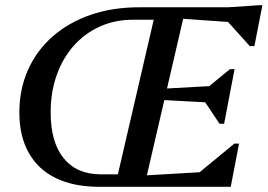

<svg xmlns="http://www.w3.org/2000/svg" viewBox="-20 -718 1029 738"><path d="M360.7 0Q263.2 0 194.7 -33.4Q126.2 -66.7 90.3 -130.9Q54.4 -195.1 54.4 -285.5Q54.4 -375.3 87.8 -449.7Q121.2 -524.1 182.3 -577.8Q243.4 -631.5 327.9 -660.8Q412.5 -690 513.9 -690H619.8V-642.1H490.3Q421.6 -642.1 363.7 -615.9Q305.9 -589.8 263.4 -542.1Q221 -494.4 197.9 -429.1Q174.7 -363.8 174.7 -286.5Q174.7 -171.2 224.9 -109.5Q275.2 -47.9 368.1 -47.9H471.7V0ZM527 0 537 -43.7 837 -61.2 822.9 0ZM719 0 729 -41 880.9 -166H898.8L866.9 0ZM422 0 582 -690H694.3L534.3 0ZM810.7 -322.6 596.7 -334 605.7 -377 826.4 -389.3ZM823.7 -242.5 760.7 -337 769.7 -375 863.8 -452.2H881.6L841.5 -242.5ZM957.8 -626.5 669.5 -646.8 679.5 -690H972.9ZM940.1 -540.8 845.3 -646 855.3 -690 976.1 -698H988.6L957.9 -540.8Z"/></svg>

Font: Platypi Light
Style: Italic
Weight: 300
Italic angle: -13°
Designer: David Sargent
Foundry: Bolt Cutter Type
Version: Version 1.200